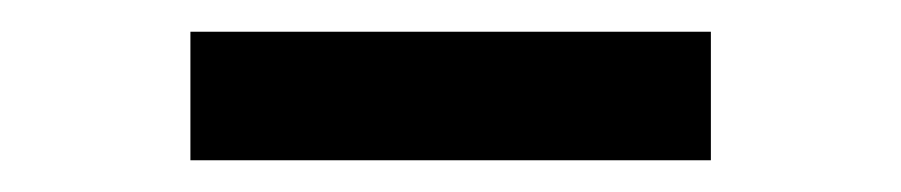

<svg xmlns="http://www.w3.org/2000/svg" viewBox="-20 -692 568 121"><path d="M428 -591H100V-672H428Z"/></svg>

Font: Cabin
Style: Bold
Weight: 700
Designer: Pablo Impallari
Foundry: Pablo Impallari. http://www.impallari.com Igino Marini. http://www.ikern.com
Version: Version 3.001;hotconv 1.0.109;makeotfexe 2.5.65596